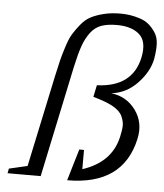

<svg xmlns="http://www.w3.org/2000/svg" viewBox="-54 -799 730 855"><g transform="rotate(5 311.5 -372.0)"><path d="M264 -498 159 0H11L15 -21L97 -40L184 -450Q194 -496 200 -520.5Q206 -545 218 -582.5Q230 -620 242 -640Q254 -660 274 -685Q294 -710 317.5 -722.5Q341 -735 375 -743.5Q409 -752 450 -752Q472 -752 492.5 -749Q513 -746 536.5 -738.5Q560 -731 576.5 -717.5Q593 -704 607 -683Q621 -662 622.5 -633Q624 -604 617 -564Q606 -507 557 -455Q508 -403 440 -395Q509 -387 549.5 -331.5Q590 -276 574 -203Q528 8 278 8Q286 -18 299.5 -64.5Q313 -111 320 -133H341V-47Q470 -89 496 -205Q503 -236 503.5 -255Q504 -274 493.5 -297.5Q483 -321 450.5 -339Q418 -357 362 -372L373 -425Q531 -431 560 -565Q575 -637 540 -668.5Q505 -700 439 -700Q396 -700 368 -689.5Q340 -679 320.5 -652.5Q301 -626 289 -591.5Q277 -557 264 -498Z"/></g></svg>

Font: Afta serif
Style: Italic
Weight: 400
Italic angle: -12°
Designer: parq.ink
Foundry: Oriol Esparraguera Font
Version: Version 1.000